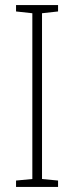

<svg xmlns="http://www.w3.org/2000/svg" viewBox="-20 -734 291 754"><path d="M208 0H43V-25L107 -31V-682L43 -689V-714H208V-689L145 -682V-31L208 -25Z"/></svg>

Font: Noto Sans Thai Cond ExtLt
Style: Regular
Weight: 200
Width: 3
Designer: Monotype Design Team
Foundry: Monotype Imaging Inc.
Version: Version 2.002; ttfautohint (v1.8.4.7-5d5b)